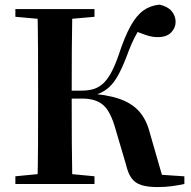

<svg xmlns="http://www.w3.org/2000/svg" viewBox="-20 -779 808 813"><path d="M45.1 0V-32.6L198.2 -47.3H226L380.1 -32.6V0ZM45.1 -707.9V-740.5H380.1V-707.9L226 -694.2H198.2ZM138.6 0Q140.6 -85.2 141 -171.8Q141.4 -258.5 141.4 -346.1V-393.6Q141.4 -481.3 141 -567.7Q140.6 -654.1 138.6 -740.5H286.3Q284.6 -655.6 284.1 -567.5Q283.6 -479.5 283.6 -387.2V-368.2Q283.6 -264.5 284.1 -175.6Q284.6 -86.6 286.3 0ZM513.9 -80.8 468.6 -234.2Q448 -307.6 416.6 -334.6Q385.2 -361.6 328 -361.6H220.9V-395.2H324.5Q352.3 -395.2 374.4 -401.4Q396.6 -407.7 414.9 -423.8Q433.3 -439.9 450 -470.1Q466.7 -500.3 482.8 -547.2Q507.5 -622.6 532.3 -667.7Q557.1 -712.7 586.6 -734.2Q616.2 -755.7 655.3 -759.4Q689.9 -751.8 706.7 -732Q723.6 -712.2 723.6 -686Q723.6 -660.8 704.5 -641.3Q685.4 -621.9 649.4 -621.9Q627 -621.2 601 -629.5Q575.1 -637.9 538.4 -653.9L588.1 -683.2Q571.5 -658.5 559.6 -637.8Q547.8 -617.2 537.4 -593.6Q527.1 -570 514.7 -536.4Q496.6 -489.5 479.6 -459.3Q462.7 -429.1 443.6 -411.3Q424.4 -393.4 400.6 -383.4Q376.7 -373.5 344 -366.3L345.5 -383.8Q430.1 -379.4 484.3 -360.8Q538.4 -342.3 569.4 -307.1Q600.4 -272 614.4 -216.4L673.4 -11.8L605.5 -42.8L760.7 -32.4V0Q733.3 5.9 705.9 9.5Q678.6 13.1 647.5 13.1Q605.5 13.1 579.1 4.8Q552.6 -3.5 537.5 -23.9Q522.4 -44.2 513.9 -80.8Z"/></svg>

Font: Noto Serif KR
Style: Regular
Weight: 200
Designer: Ryoko NISHIZUKA 西塚涼子 (kana & ideographs); Frank Grießhammer (Latin, Greek & Cyrillic); Wenlong ZHANG 张文龙 (bopomofo); San
Foundry: Adobe
Version: Version 2.001;hotconv 1.1.0;makeotfexe 2.6.0